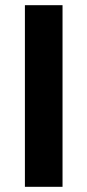

<svg xmlns="http://www.w3.org/2000/svg" viewBox="-20 -720 336 740"><path d="M76 -700H221V0H76Z"/></svg>

Font: Jost* Semi
Style: Regular
Weight: 600
Version: Version 3.7